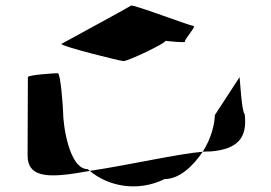

<svg xmlns="http://www.w3.org/2000/svg" viewBox="-20 -812 961 682"><path d="M78 -260C78 -175 163 -180 299 -205C298 -207 293 -209 292 -211C226 -211 204 -366 204 -416C204 -424 196 -552 185 -552C175 -552 79 -546 79 -538C79 -538 78 -340 78 -260ZM198 -656C196 -648 407 -595 419 -595C435 -595 570 -659 568 -667C568 -667 645 -658 637 -665C635 -672 679 -720 667 -720C655 -720 451 -798 445 -792C438 -786 199 -657 198 -656ZM299 -205C361 -153 464 -127 565 -176C617 -176 665 -221 700 -273C608 -265 445 -227 299 -205ZM700 -273C710 -274 720 -274 728 -274C824 -282 860 -322 849 -408C839 -408 831 -546 831 -538L743 -403C743 -376 732 -322 700 -273Z"/></svg>

Font: Ampere
Style: SCUltExt
Weight: 400
Version: Version 1